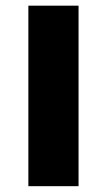

<svg xmlns="http://www.w3.org/2000/svg" viewBox="-20 -640 368 660"><path d="M77.5 0V-620.5H250V0Z"/></svg>

Font: Anek Gurmukhi ExtraBold
Style: Regular
Weight: 800
Designer: Sarang Kulkarni (Gurmukhi), Yesha Goshar (Latin)
Foundry: Ek Type
Version: Version 1.003